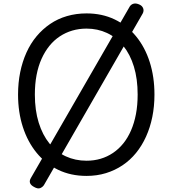

<svg xmlns="http://www.w3.org/2000/svg" viewBox="-20 -965 965 1074"><path d="M464 19Q376 19 305.5 -15Q235 -49 185 -110Q135 -171 108 -254Q81 -337 81 -436Q81 -502 93 -561Q105 -620 128 -671Q151 -722 184.5 -762Q218 -802 260.5 -831Q303 -860 354.5 -875Q406 -890 464 -890Q551 -890 621 -856.5Q691 -823 741 -762Q791 -701 817.5 -618Q844 -535 844 -436Q844 -370 832 -311Q820 -252 797 -201Q774 -150 741 -109.5Q708 -69 665.5 -40.5Q623 -12 572.5 3.5Q522 19 464 19ZM464 -66Q506 -66 543 -77Q580 -88 612 -109.5Q644 -131 669.5 -162.5Q695 -194 713 -235.5Q731 -277 740.5 -327Q750 -377 750 -436Q750 -524 729 -592.5Q708 -661 669.5 -708.5Q631 -756 578.5 -780.5Q526 -805 464 -805Q422 -805 384.5 -794Q347 -783 314.5 -761.5Q282 -740 256.5 -708.5Q231 -677 212.5 -636Q194 -595 184.5 -545Q175 -495 175 -436Q175 -348 196.5 -279Q218 -210 256.5 -162.5Q295 -115 348 -90.5Q401 -66 464 -66ZM226 70Q219 81 205.5 87Q192 93 171 81Q135 62 152 32L706 -929Q714 -941 728 -944.5Q742 -948 761 -939Q776 -932 781 -918Q786 -904 778 -889Z"/></svg>

Font: Playwrite GB S
Style: Regular
Weight: 400
Designer: Veronika Burian, José Scaglione
Foundry: TypeTogether
Version: Version 1.000